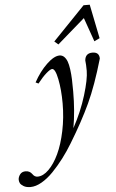

<svg xmlns="http://www.w3.org/2000/svg" viewBox="-165 -744 623 1030"><g transform="rotate(-5 146.5 -228.5)"><path d="M172.4 -504.4 151.9 -522 325.2 -702.1H358.4L395.5 -518.6L366.2 -504.4L320.8 -633.3ZM-43 244.6Q-65.9 244.6 -80.3 235.8Q-94.7 227.1 -98.9 218Q-103 209 -103 200.2Q-103 186 -92.8 172.1Q-82.5 158.2 -62.5 158.2Q-40 158.2 -27.3 176.3Q-16.6 192.4 -0.5 192.4Q29.8 192.4 60.1 162.4Q90.3 132.3 114 82Q137.7 31.7 152.6 -39.8Q167.5 -111.3 167.5 -188Q167.5 -260.3 156 -318.1Q144.5 -376 127.4 -376Q117.2 -376 95 -356.4Q72.8 -336.9 47.9 -304.7L32.7 -312Q64 -369.1 103.8 -407Q143.6 -444.8 172.9 -444.8Q187.5 -444.8 197.8 -434.8Q208 -424.8 214.1 -408.7Q220.2 -392.6 223.9 -365.7Q227.5 -338.9 228.5 -311.8Q229.5 -284.7 229.5 -245.6Q229.5 -140.6 213.4 -49.8Q259.3 -134.3 285.4 -219.7Q311.5 -305.2 311.5 -350.1Q311.5 -385.3 308.6 -406.2Q312 -444.8 350.1 -444.8Q387.2 -444.8 387.2 -409.7Q346.2 -268.1 303 -175Q259.8 -82 191.9 29.3Q166.5 71.3 138.7 107.9Q110.8 144.5 80.1 176.3Q49.3 208 17.3 226.3Q-14.6 244.6 -43 244.6Z"/></g></svg>

Font: Elstob
Style: Italic
Weight: 400
Italic angle: -20°
Designer: Peter S. Baker
Version: Version 1.015